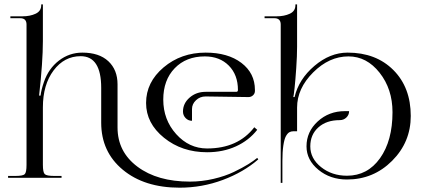

<svg xmlns="http://www.w3.org/2000/svg" viewBox="-20 -828 1973 894"><path d="M937.5 -378.9Q911.1 -378.9 892.6 -361.3Q874 -343.8 874 -320.3V-265.6Q856.4 -265.6 844.2 -278.3Q832 -291 832 -308.6Q832 -346.7 862.8 -373.5Q893.6 -400.4 937.5 -400.4H1080.1Q1087.9 -400.4 1087.9 -409.2Q1087.9 -479.5 1045.4 -522.5Q1002.9 -565.4 933.6 -565.4Q846.7 -565.4 793.5 -510.3Q740.2 -455.1 740.2 -364.3Q740.2 -270.5 800.3 -203.6Q860.4 -136.7 944.3 -136.7Q1087.9 -136.7 1164.1 -235.4L1177.7 -223.6Q1138.7 -173.8 1078.6 -146.5Q1018.6 -119.1 944.3 -119.1Q827.1 -119.1 743.7 -186.5Q660.2 -253.9 660.2 -348.6Q660.2 -445.3 741.7 -514.2Q823.2 -583 937.5 -583Q1041 -583 1104 -535.2Q1167 -487.3 1167 -409.2V-404.3Q1167 -392.6 1158.2 -384.3Q1149.4 -376 1136.7 -376ZM17.6 0V-8.8H51.8Q86.9 -8.8 95.2 -17.1Q103.5 -25.4 103.5 -60.5V-713.9Q103.5 -743.2 74.2 -743.2H28.3V-752H84Q120.1 -752 146 -764.2Q171.9 -776.4 171.9 -803.7V-807.6H179.7V-636.7Q179.7 -541 162.1 -382.8H168.9Q171.9 -409.2 184.6 -446.3Q206.1 -508.8 254.4 -545.9Q302.7 -583 363.3 -583Q441.4 -583 484.4 -543Q527.3 -502.9 527.3 -435.5V-234.4Q527.3 -121.1 620.1 -51.8Q712.9 17.6 864.3 17.6Q919.9 17.6 974.1 4.9Q1028.3 -7.8 1068.8 -27.3Q1109.4 -46.9 1135.3 -63Q1161.1 -79.1 1177.7 -92.8L1182.6 -85.9Q1114.3 -26.4 1017.6 9.8Q920.9 45.9 816.4 45.9Q652.3 45.9 551.8 -37.6Q451.2 -121.1 451.2 -256.8V-418.9Q451.2 -566.4 355.5 -566.4Q279.3 -566.4 229.5 -500Q179.7 -433.6 179.7 -328.1V-60.5Q179.7 -25.4 188.5 -17.1Q197.3 -8.8 232.4 -8.8H266.6V0Z M1363.3 -216.8H1345.7Q1335 -216.8 1326.7 -211.9Q1318.4 -207 1311 -193.4Q1303.7 -179.7 1299.3 -150.4Q1294.9 -121.1 1294.9 -78.1V23.4H1287.1V-104.5V-713.9Q1287.1 -743.2 1257.8 -743.2H1211.9V-752H1267.6Q1303.7 -752 1329.6 -764.2Q1355.5 -776.4 1355.5 -803.7V-807.6H1363.3V-724.6V-610.4Q1363.3 -568.4 1359.4 -511.2Q1355.5 -454.1 1351.6 -418Q1347.7 -381.8 1345.7 -376Q1348.6 -376 1351.6 -376Q1371.1 -459 1443.8 -521Q1516.6 -583 1598.6 -583Q1730.5 -583 1811.5 -502Q1892.6 -420.9 1892.6 -288.1Q1892.6 -166 1805.7 -79.1Q1718.8 7.8 1595.7 7.8Q1517.6 7.8 1462.4 -37.6Q1407.2 -83 1407.2 -146.5Q1407.2 -214.8 1459.5 -262.7Q1511.7 -310.5 1585.9 -310.5H1605.5Q1605.5 -293 1592.8 -280.8Q1580.1 -268.6 1561.5 -268.6Q1500 -268.6 1462.4 -234.9Q1424.8 -201.2 1424.8 -146.5Q1424.8 -89.8 1475.1 -49.8Q1525.4 -9.8 1595.7 -9.8Q1691.4 -9.8 1749.5 -91.3Q1807.6 -172.9 1807.6 -305.7Q1807.6 -413.1 1747.6 -489.3Q1687.5 -565.4 1602.5 -565.4Q1512.7 -565.4 1438 -490.7Q1363.3 -416 1363.3 -327.1Z"/></svg>

Font: FoglihtenNo07
Style: Regular
Weight: 500
Designer: gluk (gluksza@wp.pl)
Foundry: gluk (gluksza@wp.pl)
Version: Version 0.871